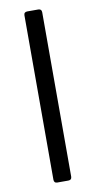

<svg xmlns="http://www.w3.org/2000/svg" viewBox="-83 -740 386 777"><g transform="rotate(-10 110.5 -351.5)"><path d="M133 0H88Q74 0 74 -14V-689Q74 -703 88 -703H133Q147 -703 147 -689V-14Q147 0 133 0Z"/></g></svg>

Font: Rajdhani Medium
Style: Regular
Weight: 500
Designer: Satya Rajpurohit, Jyotish Sonowal
Foundry: Indian Type Foundry
Version: Version 1.201 February 1, 2022